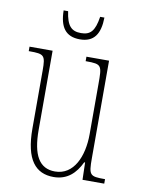

<svg xmlns="http://www.w3.org/2000/svg" viewBox="-83 -776 624 844"><g transform="rotate(10 229.0 -354.5)"><path d="M224 -606C287 -606 313 -646 314 -719H295C285 -653 265 -634 224 -634C181 -634 161 -655 152 -719H132C133 -645 160 -606 224 -606ZM215 10C276 10 313 -26 337 -77H341L343 0H440V-20H438C372 -20 367 -24 367 -101V-536H266V-516H269C339 -516 339 -510 339 -426V-203C339 -104 301 -15 217 -15C147 -15 115 -70 115 -183V-536H12V-516H16C81 -516 87 -511 87 -443V-184C87 -44 135 10 215 10Z"/></g></svg>

Font: Noto Serif ExtraCondensed Thin
Style: Regular
Weight: 100
Width: 2
Designer: Monotype Design Team
Foundry: Monotype Imaging Inc.
Version: Version 2.013